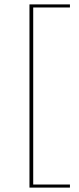

<svg xmlns="http://www.w3.org/2000/svg" viewBox="-20 -731 361 873"><path d="M131 -697V108H298V122H114V-711H298V-697Z"/></svg>

Font: Ysabeau SC Thin
Style: Regular
Weight: 200
Designer: Christian Thalmann (Catharsis Fonts)
Version: Version 0.003